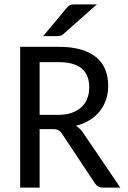

<svg xmlns="http://www.w3.org/2000/svg" viewBox="-20 -855 583 875"><path d="M71.8 0ZM160.6 -266.6V0H71.8V-641.6H247.6Q306.2 -641.6 348.9 -629.2Q391.6 -616.7 419.2 -593.5Q446.8 -570.3 460 -537.4Q473.1 -504.4 473.1 -463.4Q473.1 -429.7 463.1 -400.4Q453.1 -371.1 434.3 -347.7Q415.5 -324.2 388.2 -307.4Q360.8 -290.5 326.2 -281.7Q334.5 -276.4 341.8 -269.8Q349.1 -263.2 356 -253.9L528.3 0H449.2Q426.3 0 413.6 -18.1L261.7 -246.6Q254.4 -257.3 245.8 -262Q237.3 -266.6 220.2 -266.6ZM160.6 -331.5H244.1Q279.3 -331.5 305.9 -340.6Q332.5 -349.6 350.6 -366.2Q368.7 -382.8 377.7 -406Q386.7 -429.2 386.7 -457Q386.7 -571.8 247.6 -571.8H160.6ZM421.4 -835 268.6 -699.7Q261.2 -693.4 254.6 -691.9Q248 -690.4 238.3 -690.4H176.8L284.2 -819.3Q288.6 -824.2 292.5 -827.4Q296.4 -830.6 301 -832.3Q305.7 -834 311.3 -834.5Q316.9 -835 324.7 -835Z"/></svg>

Font: Carlito
Style: Regular
Weight: 400
Designer: Lukasz Dziedzic
Foundry: tyPoland Lukasz Dziedzic
Version: Version 1.104